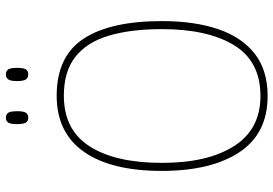

<svg xmlns="http://www.w3.org/2000/svg" viewBox="-162 -780 952 669"><g transform="rotate(-90 314.5 -446.0)"><path d="M314 10Q183 10 118 -88.5Q53 -187 53 -359Q53 -535 119.5 -630Q186 -725 315 -725Q452 -725 513.5 -631.5Q575 -538 575 -358Q575 -245 547 -162.5Q519 -80 461.5 -35Q404 10 314 10ZM314 -15Q435 -15 491 -107Q547 -199 547 -358Q547 -466 524.5 -542.5Q502 -619 451 -659.5Q400 -700 315 -700Q196 -700 138.5 -610Q81 -520 81 -358Q81 -199 139.5 -107Q198 -15 314 -15ZM389 -824Q378 -824 372 -832Q366 -840 366 -863Q366 -886 372 -894Q378 -902 389 -902Q401 -902 406.5 -894Q412 -886 412 -863Q412 -840 406.5 -832Q401 -824 389 -824ZM238 -824Q227 -824 221.5 -832Q216 -840 216 -863Q216 -886 221.5 -894Q227 -902 238 -902Q250 -902 255.5 -894Q261 -886 261 -863Q261 -840 255.5 -832Q250 -824 238 -824Z"/></g></svg>

Font: Noto Serif Georgian SemiCondensed Thin
Style: Regular
Weight: 100
Width: 4
Designer: Monotype Design Team, Akaki Razmadze
Foundry: Google LLC
Version: Version 2.003; ttfautohint (v1.8.4.7-5d5b)